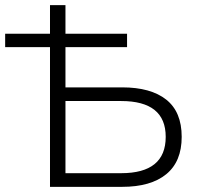

<svg xmlns="http://www.w3.org/2000/svg" viewBox="-40 -725 775 745"><path d="M154 0V-542H-20V-594H154V-705H214V-594H453V-542H214V-386H434Q545 -386 605 -338.5Q665 -291 665 -194Q665 -98 605 -49Q545 0 434 0ZM214 -53H430Q603 -53 603 -194Q603 -333 430 -333H214Z"/></svg>

Font: Nunito Sans Light
Style: Regular
Weight: 300
Designer: Vernon Adams
Foundry: Vernon Adams
Version: Version 3.101; ttfautohint (v1.8.4.7-5d5b);gftools[0.9.27]